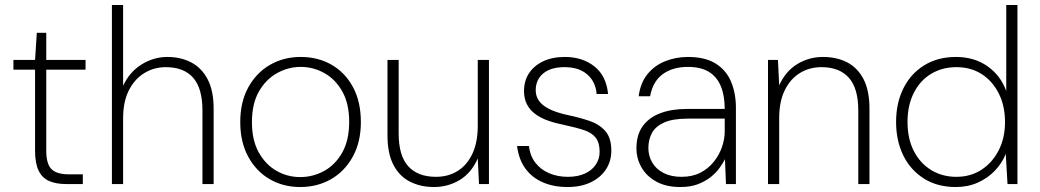

<svg xmlns="http://www.w3.org/2000/svg" viewBox="-20 -740 4182 772"><path d="M245 0Q206 0 178 -12Q150 -24 135.5 -53.5Q121 -83 121 -133V-460H34V-499H121L128 -608H166V-499H324V-460H166V-134Q166 -81 187 -60Q208 -39 258 -39H313V0Z M430 0V-720H475V-395Q501 -451 549.5 -481Q598 -511 653 -511Q707 -511 749 -489Q791 -467 815 -421Q839 -375 839 -303V0H794V-296Q794 -385 756.5 -427.5Q719 -470 647 -470Q599 -470 560 -446Q521 -422 498 -376.5Q475 -331 475 -264V0Z M1187 12Q1119 12 1064.5 -19.5Q1010 -51 978 -110Q946 -169 946 -249Q946 -330 978.5 -389Q1011 -448 1066 -479.5Q1121 -511 1189 -511Q1259 -511 1313.5 -479.5Q1368 -448 1399.5 -389.5Q1431 -331 1431 -249Q1431 -169 1398.5 -110Q1366 -51 1311 -19.5Q1256 12 1187 12ZM1187 -28Q1238 -28 1283 -52.5Q1328 -77 1356 -126.5Q1384 -176 1384 -250Q1384 -323 1356.5 -372Q1329 -421 1284.5 -446Q1240 -471 1189 -471Q1139 -471 1094 -446Q1049 -421 1021 -372Q993 -323 993 -249Q993 -176 1020.5 -127Q1048 -78 1092 -53Q1136 -28 1187 -28Z M1725 12Q1671 12 1628.5 -9.5Q1586 -31 1562 -77Q1538 -123 1538 -196V-499H1583V-203Q1583 -114 1621.5 -71.5Q1660 -29 1733 -29Q1782 -29 1820 -52.5Q1858 -76 1879.5 -122Q1901 -168 1901 -234V-499H1946V0H1906L1901 -103Q1875 -44 1828 -16Q1781 12 1725 12Z M2262 12Q2207 12 2163.5 -6.5Q2120 -25 2093 -61.5Q2066 -98 2059 -153H2107Q2111 -114 2132.5 -86Q2154 -58 2188 -43.5Q2222 -29 2263 -29Q2303 -29 2331.5 -42Q2360 -55 2375.5 -78Q2391 -101 2391 -129Q2391 -166 2375.5 -186Q2360 -206 2329 -216.5Q2298 -227 2251 -237Q2215 -244 2185 -254.5Q2155 -265 2133 -281Q2111 -297 2099 -320Q2087 -343 2087 -374Q2087 -415 2107 -445.5Q2127 -476 2164 -493.5Q2201 -511 2251 -511Q2322 -511 2370 -473Q2418 -435 2425 -362H2379Q2375 -411 2341.5 -440.5Q2308 -470 2250 -470Q2194 -470 2164 -444.5Q2134 -419 2134 -377Q2134 -354 2146.5 -335.5Q2159 -317 2187 -302.5Q2215 -288 2260 -278Q2308 -268 2348.5 -254.5Q2389 -241 2413.5 -213.5Q2438 -186 2438 -134Q2438 -92 2416.5 -59Q2395 -26 2355.5 -7Q2316 12 2262 12Z M2715 12Q2658 12 2618.5 -10Q2579 -32 2559 -67.5Q2539 -103 2539 -144Q2539 -198 2564.5 -233Q2590 -268 2635.5 -285Q2681 -302 2742 -302H2894Q2894 -355 2878.5 -393Q2863 -431 2830.5 -451Q2798 -471 2746 -471Q2685 -471 2645 -442Q2605 -413 2594 -353H2548Q2555 -407 2583.5 -442Q2612 -477 2655 -494Q2698 -511 2746 -511Q2815 -511 2857.5 -484.5Q2900 -458 2919.5 -411.5Q2939 -365 2939 -306V0H2899L2895 -100Q2887 -84 2873 -64.5Q2859 -45 2837.5 -28Q2816 -11 2786.5 0.5Q2757 12 2715 12ZM2720 -29Q2764 -29 2796 -45.5Q2828 -62 2850 -89.5Q2872 -117 2883 -149Q2894 -181 2894 -212V-263H2745Q2685 -263 2650.5 -247.5Q2616 -232 2601.5 -205.5Q2587 -179 2587 -145Q2587 -113 2602.5 -86.5Q2618 -60 2648 -44.5Q2678 -29 2720 -29Z M3068 0V-499H3108L3113 -397Q3139 -454 3186 -482.5Q3233 -511 3289 -511Q3344 -511 3386 -489.5Q3428 -468 3452 -422Q3476 -376 3476 -303V0H3431V-296Q3431 -385 3393 -427.5Q3355 -470 3283 -470Q3235 -470 3196.5 -446.5Q3158 -423 3135.5 -377.5Q3113 -332 3113 -265V0Z M3823 12Q3749 12 3695 -22Q3641 -56 3612 -115Q3583 -174 3583 -250Q3583 -325 3612 -384Q3641 -443 3695.5 -477Q3750 -511 3824 -511Q3897 -511 3950 -474Q4003 -437 4026 -374V-720H4071V0H4031L4024 -121Q4009 -84 3980.5 -54Q3952 -24 3912 -6Q3872 12 3823 12ZM3825 -29Q3883 -29 3926.5 -57.5Q3970 -86 3995.5 -135.5Q4021 -185 4021 -249Q4021 -315 3995.5 -365Q3970 -415 3926.5 -442.5Q3883 -470 3826 -470Q3769 -470 3724.5 -443.5Q3680 -417 3654.5 -367Q3629 -317 3629 -250Q3629 -182 3654.5 -132.5Q3680 -83 3724.5 -56Q3769 -29 3825 -29Z"/></svg>

Font: DM Sans 20pt ExtraLight
Style: Regular
Weight: 250
Version: Version 4.004;gftools[0.9.30]